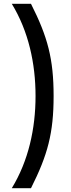

<svg xmlns="http://www.w3.org/2000/svg" viewBox="-20 -803 373 1010"><path d="M42 187H143C231 12 262 -103 262 -298C262 -493 231 -609 143 -783H42C130 -639 167 -469 167 -298C167 -127 130 43 42 187Z"/></svg>

Font: Hibana 45 SubMedium
Style: Regular
Weight: 500
Width: 6
Designer: pygmalion
Foundry: ybstudio
Version: Version 2021.007;FEAKit 1.0